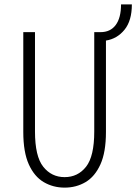

<svg xmlns="http://www.w3.org/2000/svg" viewBox="-20 -847 623 878"><path d="M275.5 11Q223 11 180 -14.2Q137 -39.5 111.8 -95.2Q86.5 -151 86.5 -243.5V-700H140V-245.5Q140 -132 177.8 -84.5Q215.5 -37 275.5 -37Q336 -37 373.5 -84.5Q411 -132 411 -245.5V-700H439.5Q485 -700 509.2 -732.8Q533.5 -765.5 533.5 -827H583Q583 -752 549.2 -710.8Q515.5 -669.5 464.5 -661.5V-243.5Q464.5 -151 439.2 -95.2Q414 -39.5 371.2 -14.2Q328.5 11 275.5 11Z"/></svg>

Font: Trispace SemiCondensed ExtraLight
Style: Regular
Weight: 200
Width: 4
Designer: Tyler Finck
Foundry: Etcetera Type Company
Version: Version 1.210; ttfautohint (v1.8.3)